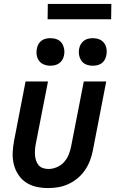

<svg xmlns="http://www.w3.org/2000/svg" viewBox="-20 -944 590 976"><path d="M225 12Q194 12 164.5 5.5Q135 -1 111.5 -17Q88 -33 72.5 -57Q57 -81 50 -109.5Q43 -138 44.5 -169Q46 -200 52 -231L110 -530H224L162 -213Q159 -198 158 -183.5Q157 -169 158 -155Q159 -141 163.5 -127.5Q168 -114 176.5 -104Q185 -94 198.5 -89.5Q212 -85 227 -85Q247 -85 268.5 -94Q290 -103 305 -119.5Q320 -136 328.5 -156.5Q337 -177 341 -197L406 -530H520L452 -179Q447 -153 437.5 -128Q428 -103 412.5 -80Q397 -57 375 -38.5Q353 -20 328 -8.5Q303 3 277 7.5Q251 12 225 12ZM451 -610Q434 -610 418.5 -616Q403 -622 394 -635Q385 -648 382 -665Q379 -682 383 -699Q385 -710 391.5 -720.5Q398 -731 408 -738Q418 -745 429.5 -747.5Q441 -750 452 -750Q469 -750 484.5 -744Q500 -738 509.5 -725Q519 -712 521.5 -695Q524 -678 520 -661Q518 -650 512 -639.5Q506 -629 496 -622Q486 -615 474.5 -612.5Q463 -610 451 -610ZM236 -610Q219 -610 203.5 -616Q188 -622 178.5 -635Q169 -648 166.5 -665Q164 -682 168 -699Q170 -710 176 -720.5Q182 -731 192 -738Q202 -745 213.5 -747.5Q225 -750 237 -750Q254 -750 269.5 -744Q285 -738 294 -725Q303 -712 306 -695Q309 -678 305 -661Q303 -650 296.5 -639.5Q290 -629 280 -622Q270 -615 258.5 -612.5Q247 -610 236 -610ZM545 -846H222L223 -924H546Z"/></svg>

Font: Lode Term
Style: Bold Italic
Weight: 700
Italic angle: -11°
Monospace: yes
Designer: Belleve Invis
Foundry: Belleve Invis
Version: Version 29.2.0